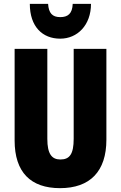

<svg xmlns="http://www.w3.org/2000/svg" viewBox="-20 -968 628 998"><path d="M453 -948H358C356 -897 333 -879 293 -879C252 -879 233 -900 230 -948H135C135 -829 201 -767 293 -767C382 -767 453 -837 453 -948ZM533 -242V-714H363V-247C363 -167 342 -139 294 -139C249 -139 226 -168 226 -246V-714H56V-238C56 -72 140 10 292 10C448 10 533 -77 533 -242Z"/></svg>

Font: Noto Sans Ethiopic ExtraCondensed Black
Style: Regular
Weight: 900
Width: 2
Designer: Monotype Design Team
Foundry: Monotype Imaging Inc.
Version: Version 2.102